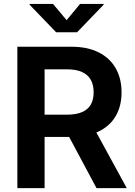

<svg xmlns="http://www.w3.org/2000/svg" viewBox="-20 -968 695 988"><path d="M69.3 0V-727.5H347.7Q430.7 -727.5 488.3 -698.2Q545.9 -668.9 575.7 -616.2Q605.5 -563.5 605.5 -492.7Q605.5 -421.9 575.2 -370.4Q544.9 -318.8 486.8 -291Q428.7 -263.2 344.7 -263.2H151.4V-377.9H324.2Q371.6 -377.9 402.1 -391.1Q432.6 -404.3 447.3 -429.9Q461.9 -455.6 461.9 -492.7Q461.9 -530.8 447.3 -557.1Q432.6 -583.5 402.1 -597.4Q371.6 -611.3 323.7 -611.3H209.5V0ZM476.6 0 299.8 -330.6H451.7L632.3 0ZM252.9 -947.8 322.8 -864.3 392.1 -947.8H513.2V-943.8L376.5 -801.8H269L132.3 -943.8V-947.8Z"/></svg>

Font: Inter Cardless
Style: Bold
Weight: 700
Designer: Rasmus Andersson
Foundry: rsms
Version: Version 4.001;git-9221beed3